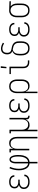

<svg xmlns="http://www.w3.org/2000/svg" viewBox="1998 -2786 1003 5040"><g transform="rotate(-90 2500.0 -266.5)"><path d="M247 8Q224 8 201.5 5.5Q179 3 157.5 -4.5Q136 -12 117 -25Q98 -38 84.5 -56.5Q71 -75 64.5 -97Q58 -119 58 -142Q58 -164 64.5 -186Q71 -208 85.5 -225Q100 -242 119.5 -253.5Q139 -265 160 -271Q141 -278 124.5 -288.5Q108 -299 96 -314.5Q84 -330 79 -349.5Q74 -369 74 -388Q74 -409 79.5 -429.5Q85 -450 97.5 -467Q110 -484 127.5 -496.5Q145 -509 164.5 -516Q184 -523 205 -525.5Q226 -528 247 -528Q267 -528 287.5 -525.5Q308 -523 327.5 -516.5Q347 -510 364 -499Q381 -488 393.5 -472Q406 -456 413 -436Q420 -416 420 -396V-392H380V-395Q380 -418 367.5 -438.5Q355 -459 335.5 -471Q316 -483 293 -487Q270 -491 247 -491Q223 -491 199.5 -486.5Q176 -482 156 -469Q136 -456 125 -434Q114 -412 114 -388Q114 -372 118.5 -356.5Q123 -341 133.5 -329Q144 -317 158 -309Q172 -301 187 -296.5Q202 -292 218 -290.5Q234 -289 250 -289H303V-252H250Q232 -252 214.5 -250.5Q197 -249 180 -243.5Q163 -238 147.5 -229.5Q132 -221 120.5 -208Q109 -195 103.5 -177.5Q98 -160 98 -142Q98 -125 103 -107.5Q108 -90 119 -76.5Q130 -63 145.5 -53.5Q161 -44 177.5 -38.5Q194 -33 212 -31Q230 -29 247 -29Q264 -29 280.5 -30.5Q297 -32 313.5 -36.5Q330 -41 344.5 -49Q359 -57 371 -69Q383 -81 389.5 -96.5Q396 -112 396 -129V-130H436V-128Q436 -107 428 -86Q420 -65 406 -48.5Q392 -32 373 -21Q354 -10 333 -3.5Q312 3 290.5 5.5Q269 8 247 8Z M730 215V7Q699 4 671 -9Q643 -22 622 -44.5Q601 -67 587 -94.5Q573 -122 564.5 -151.5Q556 -181 552.5 -211.5Q549 -242 549 -273Q549 -337 563 -399.5Q577 -462 602 -520L639 -505Q615 -451 602 -392Q589 -333 589 -273Q589 -248 591.5 -222.5Q594 -197 600.5 -172Q607 -147 617 -123Q627 -99 643 -79Q659 -59 682 -46Q705 -33 730 -30V-343Q730 -362 731.5 -381.5Q733 -401 737 -419.5Q741 -438 748.5 -456Q756 -474 768 -488.5Q780 -503 798 -511.5Q816 -520 835 -520Q853 -520 869.5 -512.5Q886 -505 898 -492Q910 -479 918 -463Q926 -447 932 -430Q938 -413 941.5 -395.5Q945 -378 947 -360.5Q949 -343 950 -325Q951 -307 951 -290Q951 -258 948.5 -225.5Q946 -193 938.5 -162Q931 -131 917 -101.5Q903 -72 882 -48Q861 -24 831.5 -10Q802 4 770 7V215ZM770 -30Q797 -33 820.5 -47.5Q844 -62 860 -83.5Q876 -105 886 -130.5Q896 -156 901.5 -182.5Q907 -209 909 -236Q911 -263 911 -291Q911 -305 910.5 -319Q910 -333 909 -347Q908 -361 905.5 -375Q903 -389 900 -402.5Q897 -416 892 -429Q887 -442 880 -454Q873 -466 861 -474.5Q849 -483 835 -483Q821 -483 809 -474.5Q797 -466 790.5 -453.5Q784 -441 780 -427.5Q776 -414 773.5 -400Q771 -386 770.5 -371.5Q770 -357 770 -343Z M1386 215V-320Q1386 -341 1383.5 -361.5Q1381 -382 1374 -401.5Q1367 -421 1355.5 -438.5Q1344 -456 1327.5 -468.5Q1311 -481 1291 -486Q1271 -491 1250 -491Q1229 -491 1209 -486Q1189 -481 1172.5 -468.5Q1156 -456 1144.5 -438.5Q1133 -421 1126 -401.5Q1119 -382 1116.5 -361.5Q1114 -341 1114 -320V0H1074V-483H1019V-520H1114V-419Q1122 -442 1136 -463Q1150 -484 1169.5 -499.5Q1189 -515 1213.5 -521.5Q1238 -528 1263 -528Q1288 -528 1312.5 -521.5Q1337 -515 1356.5 -499.5Q1376 -484 1390 -463Q1404 -442 1412 -418.5Q1420 -395 1423 -370Q1426 -345 1426 -320V215Z M1574 215V-483H1519V-520H1614V-200Q1614 -179 1616.5 -158.5Q1619 -138 1626 -118.5Q1633 -99 1644.5 -81.5Q1656 -64 1672.5 -51.5Q1689 -39 1709 -34Q1729 -29 1750 -29Q1771 -29 1791 -34Q1811 -39 1827.5 -51.5Q1844 -64 1855.5 -81.5Q1867 -99 1874 -118.5Q1881 -138 1883.5 -158.5Q1886 -179 1886 -200V-520H1926V-71Q1926 -63 1928.5 -54.5Q1931 -46 1937 -40Q1943 -34 1951.5 -31.5Q1960 -29 1968 -29H1981V8H1968Q1952 8 1936 3.5Q1920 -1 1908 -12Q1896 -23 1891 -39Q1886 -55 1886 -71V-101Q1878 -78 1864 -57Q1850 -36 1830.5 -20.5Q1811 -5 1786.5 1.5Q1762 8 1737 8Q1719 8 1701.5 5Q1684 2 1668 -5.5Q1652 -13 1638.5 -24.5Q1625 -36 1614 -50V215Z M2247 8Q2224 8 2201.5 5.5Q2179 3 2157.5 -4.5Q2136 -12 2117 -25Q2098 -38 2084.5 -56.5Q2071 -75 2064.5 -97Q2058 -119 2058 -142Q2058 -164 2064.5 -186Q2071 -208 2085.5 -225Q2100 -242 2119.5 -253.5Q2139 -265 2160 -271Q2141 -278 2124.5 -288.5Q2108 -299 2096 -314.5Q2084 -330 2079 -349.5Q2074 -369 2074 -388Q2074 -409 2079.5 -429.5Q2085 -450 2097.5 -467Q2110 -484 2127.5 -496.5Q2145 -509 2164.5 -516Q2184 -523 2205 -525.5Q2226 -528 2247 -528Q2267 -528 2287.5 -525.5Q2308 -523 2327.5 -516.5Q2347 -510 2364 -499Q2381 -488 2393.5 -472Q2406 -456 2413 -436Q2420 -416 2420 -396V-392H2380V-395Q2380 -418 2367.5 -438.5Q2355 -459 2335.5 -471Q2316 -483 2293 -487Q2270 -491 2247 -491Q2223 -491 2199.5 -486.5Q2176 -482 2156 -469Q2136 -456 2125 -434Q2114 -412 2114 -388Q2114 -372 2118.5 -356.5Q2123 -341 2133.5 -329Q2144 -317 2158 -309Q2172 -301 2187 -296.5Q2202 -292 2218 -290.5Q2234 -289 2250 -289H2303V-252H2250Q2232 -252 2214.5 -250.5Q2197 -249 2180 -243.5Q2163 -238 2147.5 -229.5Q2132 -221 2120.5 -208Q2109 -195 2103.5 -177.5Q2098 -160 2098 -142Q2098 -125 2103 -107.5Q2108 -90 2119 -76.5Q2130 -63 2145.5 -53.5Q2161 -44 2177.5 -38.5Q2194 -33 2212 -31Q2230 -29 2247 -29Q2264 -29 2280.5 -30.5Q2297 -32 2313.5 -36.5Q2330 -41 2344.5 -49Q2359 -57 2371 -69Q2383 -81 2389.5 -96.5Q2396 -112 2396 -129V-130H2436V-128Q2436 -107 2428 -86Q2420 -65 2406 -48.5Q2392 -32 2373 -21Q2354 -10 2333 -3.5Q2312 3 2290.5 5.5Q2269 8 2247 8Z M2574 215V-320Q2574 -346 2577.5 -371.5Q2581 -397 2590.5 -421.5Q2600 -446 2615.5 -467Q2631 -488 2652.5 -502Q2674 -516 2699.5 -522Q2725 -528 2751 -528Q2777 -528 2803 -522Q2829 -516 2851 -502.5Q2873 -489 2889.5 -468Q2906 -447 2916 -422.5Q2926 -398 2930 -372Q2934 -346 2934 -320V-200Q2934 -175 2930.5 -149.5Q2927 -124 2918.5 -100Q2910 -76 2895.5 -55Q2881 -34 2860 -19.5Q2839 -5 2814 1.5Q2789 8 2764 8Q2739 8 2714.5 1.5Q2690 -5 2670 -20Q2650 -35 2636 -56.5Q2622 -78 2614 -101V215ZM2751 -29Q2772 -29 2793 -34Q2814 -39 2831 -51Q2848 -63 2860.5 -80Q2873 -97 2880.5 -117Q2888 -137 2891 -158Q2894 -179 2894 -200V-320Q2894 -341 2891 -362Q2888 -383 2880.5 -403Q2873 -423 2860.5 -440Q2848 -457 2831 -469Q2814 -481 2793 -486Q2772 -491 2751 -491Q2730 -491 2709.5 -486Q2689 -481 2672.5 -468.5Q2656 -456 2644.5 -438.5Q2633 -421 2626 -401.5Q2619 -382 2616.5 -361.5Q2614 -341 2614 -320V-200Q2614 -179 2616.5 -158.5Q2619 -138 2626 -118.5Q2633 -99 2644.5 -81.5Q2656 -64 2672.5 -51.5Q2689 -39 2709.5 -34Q2730 -29 2751 -29Z M3385 0Q3364 0 3343.5 -3.5Q3323 -7 3304 -16Q3285 -25 3270 -40Q3255 -55 3246 -74Q3237 -93 3233.5 -113.5Q3230 -134 3230 -155V-483H3075V-520H3270V-155Q3270 -139 3272.5 -123.5Q3275 -108 3281.5 -94Q3288 -80 3299 -68.5Q3310 -57 3324 -49.5Q3338 -42 3353.5 -39.5Q3369 -37 3385 -37H3434V0ZM3228 -600 3237 -748H3281L3263 -600Z M3750 8Q3724 8 3698 2.5Q3672 -3 3649.5 -17Q3627 -31 3610.5 -52Q3594 -73 3584 -97Q3574 -121 3570 -147.5Q3566 -174 3566 -200V-264Q3566 -293 3571.5 -321Q3577 -349 3591 -373.5Q3605 -398 3627.5 -416.5Q3650 -435 3677 -444Q3657 -452 3639.5 -465.5Q3622 -479 3611.5 -497.5Q3601 -516 3596.5 -537.5Q3592 -559 3592 -581Q3592 -602 3596 -622.5Q3600 -643 3608 -662Q3616 -681 3629.5 -697Q3643 -713 3661 -723.5Q3679 -734 3699.5 -738.5Q3720 -743 3741 -743Q3783 -743 3823 -728.5Q3863 -714 3899 -692L3878 -661Q3863 -670 3847 -678Q3831 -686 3814 -692.5Q3797 -699 3779.5 -702.5Q3762 -706 3744 -706Q3720 -706 3697 -697.5Q3674 -689 3659 -671Q3644 -653 3638 -629.5Q3632 -606 3632 -582Q3632 -561 3637 -541Q3642 -521 3655 -505Q3668 -489 3687.5 -481Q3707 -473 3727 -468.5Q3747 -464 3767.5 -460.5Q3788 -457 3807.5 -451Q3827 -445 3845.5 -436Q3864 -427 3879.5 -413.5Q3895 -400 3906.5 -382.5Q3918 -365 3924.5 -345.5Q3931 -326 3932.5 -305.5Q3934 -285 3934 -264V-200Q3934 -174 3930 -147.5Q3926 -121 3916 -97Q3906 -73 3889.5 -52Q3873 -31 3850.5 -17Q3828 -3 3802 2.5Q3776 8 3750 8ZM3750 -29Q3771 -29 3792 -34Q3813 -39 3830.5 -50.5Q3848 -62 3860.5 -79.5Q3873 -97 3880.5 -117Q3888 -137 3891 -158Q3894 -179 3894 -200V-264Q3894 -287 3891 -310.5Q3888 -334 3876.5 -354.5Q3865 -375 3846.5 -390Q3828 -405 3806 -413Q3784 -421 3761 -425Q3738 -429 3716 -434Q3689 -429 3666 -412Q3643 -395 3629.5 -371Q3616 -347 3611 -319.5Q3606 -292 3606 -264V-200Q3606 -179 3609 -158Q3612 -137 3619.5 -117Q3627 -97 3639.5 -79.5Q3652 -62 3669.5 -50.5Q3687 -39 3708 -34Q3729 -29 3750 -29Z M4247 8Q4224 8 4201.5 5.5Q4179 3 4157.5 -4.5Q4136 -12 4117 -25Q4098 -38 4084.5 -56.5Q4071 -75 4064.5 -97Q4058 -119 4058 -142Q4058 -164 4064.5 -186Q4071 -208 4085.5 -225Q4100 -242 4119.5 -253.5Q4139 -265 4160 -271Q4141 -278 4124.5 -288.5Q4108 -299 4096 -314.5Q4084 -330 4079 -349.5Q4074 -369 4074 -388Q4074 -409 4079.5 -429.5Q4085 -450 4097.5 -467Q4110 -484 4127.5 -496.5Q4145 -509 4164.5 -516Q4184 -523 4205 -525.5Q4226 -528 4247 -528Q4267 -528 4287.5 -525.5Q4308 -523 4327.5 -516.5Q4347 -510 4364 -499Q4381 -488 4393.5 -472Q4406 -456 4413 -436Q4420 -416 4420 -396V-392H4380V-395Q4380 -418 4367.5 -438.5Q4355 -459 4335.5 -471Q4316 -483 4293 -487Q4270 -491 4247 -491Q4223 -491 4199.5 -486.5Q4176 -482 4156 -469Q4136 -456 4125 -434Q4114 -412 4114 -388Q4114 -372 4118.5 -356.5Q4123 -341 4133.5 -329Q4144 -317 4158 -309Q4172 -301 4187 -296.5Q4202 -292 4218 -290.5Q4234 -289 4250 -289H4303V-252H4250Q4232 -252 4214.5 -250.5Q4197 -249 4180 -243.5Q4163 -238 4147.5 -229.5Q4132 -221 4120.5 -208Q4109 -195 4103.5 -177.5Q4098 -160 4098 -142Q4098 -125 4103 -107.5Q4108 -90 4119 -76.5Q4130 -63 4145.5 -53.5Q4161 -44 4177.5 -38.5Q4194 -33 4212 -31Q4230 -29 4247 -29Q4264 -29 4280.5 -30.5Q4297 -32 4313.5 -36.5Q4330 -41 4344.5 -49Q4359 -57 4371 -69Q4383 -81 4389.5 -96.5Q4396 -112 4396 -129V-130H4436V-128Q4436 -107 4428 -86Q4420 -65 4406 -48.5Q4392 -32 4373 -21Q4354 -10 4333 -3.5Q4312 3 4290.5 5.5Q4269 8 4247 8Z M4749 8Q4723 8 4697 2Q4671 -4 4649 -17.5Q4627 -31 4610.5 -52Q4594 -73 4584 -97.5Q4574 -122 4570 -148Q4566 -174 4566 -200V-320Q4566 -345 4569.5 -370Q4573 -395 4582 -419Q4591 -443 4606.5 -463.5Q4622 -484 4642.5 -498Q4663 -512 4687.5 -520Q4712 -528 4737 -528H4750L4987 -520V-483L4854 -488Q4873 -474 4887.5 -454.5Q4902 -435 4910.5 -413Q4919 -391 4922.5 -367.5Q4926 -344 4926 -320V-200Q4926 -174 4922.5 -148.5Q4919 -123 4909.5 -98.5Q4900 -74 4884.5 -53Q4869 -32 4847.5 -18Q4826 -4 4800.5 2Q4775 8 4749 8ZM4749 -29Q4770 -29 4790.5 -34Q4811 -39 4827.5 -51.5Q4844 -64 4855.5 -81.5Q4867 -99 4874 -118.5Q4881 -138 4883.5 -158.5Q4886 -179 4886 -200V-320Q4886 -340 4883.5 -359.5Q4881 -379 4875 -397.5Q4869 -416 4859 -433Q4849 -450 4834 -463Q4819 -476 4800.5 -483Q4782 -490 4762 -491H4750Q4748 -491 4745.5 -491.5Q4743 -492 4740 -492Q4720 -492 4700.5 -485Q4681 -478 4664.5 -466Q4648 -454 4636.5 -436.5Q4625 -419 4618 -400Q4611 -381 4608.5 -360.5Q4606 -340 4606 -320V-200Q4606 -179 4609 -158Q4612 -137 4619.5 -117Q4627 -97 4639.5 -80Q4652 -63 4669 -51Q4686 -39 4707 -34Q4728 -29 4749 -29Z"/></g></svg>

Font: Iosevka Curly Slab Extralight
Style: Regular
Weight: 200
Monospace: yes
Designer: Belleve Invis
Foundry: Belleve Invis
Version: Version 22.1.2; ttfautohint (v1.8.4)